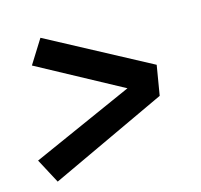

<svg xmlns="http://www.w3.org/2000/svg" viewBox="-83 -695 743 711"><g transform="rotate(-15 288.0 -339.5)"><path d="M54 -74 501 -283 520 -397 130 -605 73 -514 393 -341 4 -168Z"/></g></svg>

Font: Iosevka Sparkle Oblique
Style: Bold
Weight: 700
Italic angle: -9°
Designer: Belleve Invis
Foundry: Belleve Invis
Version: Version 4.5.0; ttfautohint (v1.8.3)